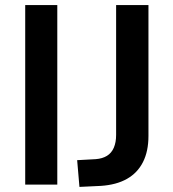

<svg xmlns="http://www.w3.org/2000/svg" viewBox="-20 -725 681 754"><path d="M79 0V-705H205V0ZM292 9 283 -96 356 -100Q382 -102 400 -113Q418 -124 427 -145Q436 -166 436 -195V-705H563V-191Q563 -131 541.5 -88.5Q520 -46 478.5 -22.5Q437 1 376 5Z"/></svg>

Font: Nunito Sans 10pt SemiCondensed
Style: Bold
Weight: 700
Width: 4
Designer: Vernon Adams
Foundry: Vernon Adams
Version: Version 3.101;gftools[0.9.27]